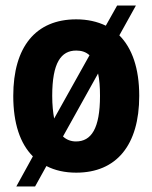

<svg xmlns="http://www.w3.org/2000/svg" viewBox="-20 -615 552 695"><path d="M39 60H107L148 -14C179 2 215 10 256 10C401 10 484 -89 484 -268C484 -368 458 -441 412 -487L472 -595H404L363 -522C332 -537 296 -545 256 -545C109 -545 28 -445 28 -268C28 -168 53 -95 99 -49ZM169 -268C169 -388 201 -432 256 -432C275 -432 291 -427 304 -415L176 -186C172 -208 169 -235 169 -268ZM255 -103C237 -103 221 -109 208 -121L335 -349C340 -327 342 -300 342 -268C342 -149 310 -103 255 -103Z"/></svg>

Font: Mona Sans SemiCondensed
Style: Bold
Weight: 700
Width: 4
Designer: Deni Anggara
Foundry: GitHub
Version: Version 2.000